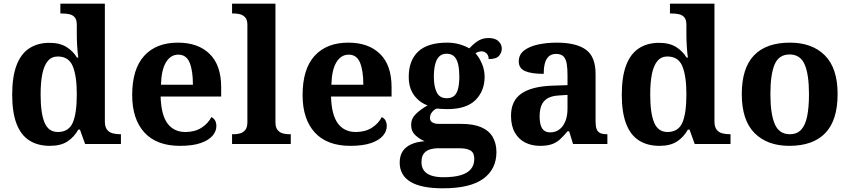

<svg xmlns="http://www.w3.org/2000/svg" viewBox="-20 -780 4604 1040"><path d="M250 10Q185 10 139.2 -19Q93.3 -48 69.7 -109.5Q46 -171 46 -267Q46 -364 69.5 -426.2Q93 -488.4 138.5 -518.2Q184 -548 247.9 -548Q304 -548 340 -525.5Q376 -503 397 -468H404Q400 -496.5 398 -531.2Q396 -566 396 -590V-645Q396 -673 385 -686Q374 -699 355.5 -703Q337 -707 315 -707H307V-760H548V-123Q548 -93 559.5 -78Q571 -63 589.8 -58Q608.6 -53 631 -53H635V0H441L413 -78H404Q382 -38 345.7 -14Q309.4 10 250 10ZM293.3 -65Q352 -65 374 -115.3Q396 -165.6 396 -269Q396 -368.2 374.2 -421.1Q352.4 -474 293.1 -474Q260 -474 239.5 -450.2Q219 -426.3 209.5 -380.5Q200 -334.8 200 -268Q200 -166.5 221.4 -115.8Q242.9 -65 293.3 -65Z M955 10Q828 10 762 -62.5Q696 -135 696 -265Q696 -406 761 -477.5Q826 -549 944 -549Q1053 -549 1115.5 -488Q1178 -427 1178 -308V-257H850Q853 -157 887.5 -111Q922 -65 984 -65Q1036 -65 1072 -88.5Q1108 -112 1125 -146Q1139 -139 1145.5 -126.5Q1152 -114 1152 -97Q1152 -69 1131 -44.5Q1110 -20 1066.5 -5Q1023 10 955 10ZM1025 -321Q1025 -398 1007 -441Q989 -484 946 -484Q904 -484 879 -442.5Q854 -401 852 -321Z M1237 0V-53H1249Q1264 -53 1280.5 -57.5Q1297 -62 1308.5 -76Q1320 -90 1320 -118V-646Q1320 -673 1308 -686Q1296 -699 1279.5 -703Q1263 -707 1249 -707H1237V-760H1472V-118Q1472 -90 1483.5 -76Q1495 -62 1512 -57.5Q1529 -53 1543 -53H1555V0Z M1878 10Q1751 10 1685 -62.5Q1619 -135 1619 -265Q1619 -406 1684 -477.5Q1749 -549 1867 -549Q1976 -549 2038.5 -488Q2101 -427 2101 -308V-257H1773Q1776 -157 1810.5 -111Q1845 -65 1907 -65Q1959 -65 1995 -88.5Q2031 -112 2048 -146Q2062 -139 2068.5 -126.5Q2075 -114 2075 -97Q2075 -69 2054 -44.5Q2033 -20 1989.5 -5Q1946 10 1878 10ZM1948 -321Q1948 -398 1930 -441Q1912 -484 1869 -484Q1827 -484 1802 -442.5Q1777 -401 1775 -321Z M2379 240Q2261 240 2203 204.5Q2145 169 2145 101Q2145 65 2160.5 40.5Q2176 16 2206.5 2Q2237 -12 2280 -15Q2253 -26 2230 -47.5Q2207 -69 2207 -104Q2207 -137 2232 -162Q2257 -187 2296 -209Q2252 -225 2223 -264Q2194 -303 2194 -364Q2194 -452 2245 -500.5Q2296 -549 2403 -549Q2438 -549 2469 -540Q2500 -531 2522 -518Q2540 -537 2556 -549.5Q2572 -562 2589 -568Q2606 -574 2626 -574Q2662 -574 2680 -557Q2698 -540 2698 -517Q2698 -495 2683 -477.5Q2668 -460 2627 -460Q2627 -480 2615 -491Q2603 -502 2589 -502Q2581 -502 2571 -499Q2561 -496 2556 -491Q2576 -469 2590.5 -435Q2605 -401 2605 -364Q2605 -288 2556 -238.5Q2507 -189 2403 -189Q2392 -189 2373 -190Q2354 -191 2345 -192Q2331 -186 2320 -172.5Q2309 -159 2309 -141Q2309 -125 2322 -117Q2335 -109 2356 -109H2477Q2544 -109 2586 -91Q2628 -73 2648.5 -38.5Q2669 -4 2669 44Q2669 136 2598 188Q2527 240 2379 240ZM2381 180Q2440 180 2477 168.5Q2514 157 2531.5 135Q2549 113 2549 80Q2549 48 2529 35.5Q2509 23 2468 23H2352Q2332 23 2311.5 28.5Q2291 34 2277 50Q2263 66 2263 99Q2263 126 2276.5 144Q2290 162 2316.5 171Q2343 180 2381 180ZM2400 -248Q2427 -248 2441.5 -262Q2456 -276 2462 -302.5Q2468 -329 2468 -365Q2468 -402 2462 -430Q2456 -458 2441 -473.5Q2426 -489 2399 -489Q2373 -489 2358 -473Q2343 -457 2336.5 -429Q2330 -401 2330 -364Q2330 -312 2345.5 -280Q2361 -248 2400 -248Z M2905 10Q2861 10 2825.5 -7.5Q2790 -25 2769 -61.4Q2748 -97.7 2748 -153Q2748 -234 2804 -273Q2860 -312 2972 -316L3054 -318.8V-374Q3054 -407.6 3050 -433.3Q3046 -459 3033 -473.5Q3020 -488 2992.5 -488Q2967 -488 2952 -474Q2937 -460 2931 -435.5Q2925 -411 2925 -380Q2858 -380 2824 -395Q2790 -410 2790 -447Q2790 -483.8 2818 -505.9Q2846 -528 2892.9 -538.5Q2939.8 -549 2995.8 -549Q3101 -549 3153.5 -511Q3206 -473 3206 -379.4V-124.1Q3206 -96.6 3211.5 -81.3Q3217 -66 3230.7 -59.5Q3244.4 -53 3266 -53H3270V0H3084L3063 -69H3054.4Q3032 -42 3012.5 -24.5Q2993 -7 2968 1.5Q2943 10 2905 10ZM2959.8 -63Q2989 -63 3009.8 -78.7Q3030.7 -94.3 3042.3 -123.3Q3054 -152.3 3054 -191V-266L3009 -263Q2969 -261 2945.9 -247.3Q2922.9 -233.5 2912.9 -209.3Q2903 -185.1 2903 -149.4Q2903 -121 2909 -101.5Q2915 -82 2927.8 -72.5Q2940.6 -63 2959.8 -63Z M3552 10Q3487 10 3441.2 -19Q3395.3 -48 3371.7 -109.5Q3348 -171 3348 -267Q3348 -364 3371.5 -426.2Q3395 -488.4 3440.5 -518.2Q3486 -548 3549.9 -548Q3606 -548 3642 -525.5Q3678 -503 3699 -468H3706Q3702 -496.5 3700 -531.2Q3698 -566 3698 -590V-645Q3698 -673 3687 -686Q3676 -699 3657.5 -703Q3639 -707 3617 -707H3609V-760H3850V-123Q3850 -93 3861.5 -78Q3873 -63 3891.8 -58Q3910.6 -53 3933 -53H3937V0H3743L3715 -78H3706Q3684 -38 3647.7 -14Q3611.4 10 3552 10ZM3595.3 -65Q3654 -65 3676 -115.3Q3698 -165.6 3698 -269Q3698 -368.2 3676.2 -421.1Q3654.4 -474 3595.1 -474Q3562 -474 3541.5 -450.2Q3521 -426.3 3511.5 -380.5Q3502 -334.8 3502 -268Q3502 -166.5 3523.4 -115.8Q3544.9 -65 3595.3 -65Z M4255.6 10Q4136 10 4067 -59.3Q3998 -128.7 3998 -270.3Q3998 -411 4064.1 -480Q4130.2 -549 4259 -549Q4379 -549 4448 -480Q4517 -411 4517 -270.3Q4517 -128.7 4450.5 -59.3Q4384 10 4255.6 10ZM4258.2 -53Q4297 -53 4319.7 -77.4Q4342.3 -101.7 4352.2 -150.5Q4362 -199.2 4362 -270Q4362 -377 4338.5 -431Q4315 -485 4257 -485Q4199 -485 4176 -431.2Q4153 -377.5 4153 -270Q4153 -164 4176.5 -108.5Q4200 -53 4258.2 -53Z"/></svg>

Font: Noto Serif Armenian
Style: Regular
Weight: 400
Designer: Monotype Design Team
Foundry: Monotype Imaging Inc.
Version: Version 2.007